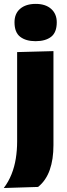

<svg xmlns="http://www.w3.org/2000/svg" viewBox="-36 -768 346 986"><path d="M-16.5 197.5Q8 165 23.2 126.8Q38.5 88.5 45.2 46Q52 3.5 52 -41.5V-214.5V-264.5Q52 -317 52 -357Q52 -397 52 -431.2Q52 -465.5 52 -500.5L238.5 -505.5Q238.5 -470 238.5 -435Q238.5 -400 238.5 -359Q238.5 -318 238.5 -264.5Q238.5 -219 238.5 -179.2Q238.5 -139.5 238.5 -101.5Q238.5 -63.5 238.5 -22.5Q238.5 13.5 233.8 45.5Q229 77.5 219.5 104.5Q210 131.5 195 153.5Q180 175.5 159.5 192ZM146.5 -556.5Q97 -556.5 67.8 -579Q38.5 -601.5 38.5 -653.5Q38.5 -698.5 67.8 -723.2Q97 -748 147.5 -748Q198 -748 226.8 -722.2Q255.5 -696.5 255.5 -653.5Q255.5 -601.5 226.5 -579Q197.5 -556.5 146.5 -556.5Z"/></svg>

Font: Commissioner Thin ExtraBold
Style: Regular
Weight: 800
Version: Version 1.000